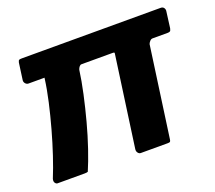

<svg xmlns="http://www.w3.org/2000/svg" viewBox="-95 -658 881 785"><g transform="rotate(-20 345.0 -265.0)"><path d="M598 -424Q592 -424 586.5 -418Q581 -412 579 -406L524 -12Q523 -4 520.5 -2Q518 0 510 0H393Q386 0 381 -6.5Q376 -13 377 -22L432 -416Q433 -421 432 -422.5Q431 -424 424 -424H289Q284 -424 279.5 -418.5Q275 -413 273 -406Q267 -361 255 -306Q243 -251 228 -195Q213 -139 196 -89Q179 -39 163 -2Q159 -1 157 -0.5Q155 0 149 0H31Q25 0 20.5 -6.5Q16 -13 19 -24Q35 -63 51.5 -112.5Q68 -162 83 -216Q98 -270 110 -323Q122 -376 128 -422Q129 -424 128.5 -424Q128 -424 123 -424H59Q51 -424 45.5 -430.5Q40 -437 41 -445L51 -518Q53 -527 56.5 -528.5Q60 -530 69 -530H672Q682 -530 686.5 -523Q691 -516 689 -507L680 -438Q678 -428 674 -426Q670 -424 664 -424Z"/></g></svg>

Font: Libre Franklin
Style: Bold Italic
Weight: 700
Italic angle: -8°
Designer: Pablo Impallari, Rodrigo Fuenzalida, Nhung Nguyen
Foundry: Impallari Type
Version: Version 3.000